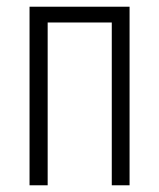

<svg xmlns="http://www.w3.org/2000/svg" viewBox="-20 -552 474 572"><path d="M366 -532H68V0H122V-485H313V0H366Z"/></svg>

Font: Noto Sans UI Condensed Light
Style: Regular
Weight: 300
Width: 3
Designer: Monotype Design Team
Foundry: Monotype Imaging Inc.
Version: Version 1.901